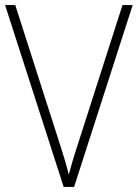

<svg xmlns="http://www.w3.org/2000/svg" viewBox="-20 -734 541 754"><path d="M501 -714 271 0H230L0 -714H40L217 -162Q227 -131 235.5 -102.5Q244 -74 250 -48Q257 -74 265 -101.5Q273 -129 284 -162L461 -714Z"/></svg>

Font: Noto Sans Gujarati UI SemiCondensed ExtraLight
Style: Regular
Weight: 200
Width: 4
Designer: Jelle Bosma - Monotype Design Team, Universal Thirst
Foundry: Monotype Imaging Inc.
Version: Version 2.106; ttfautohint (v1.8.4.7-5d5b)